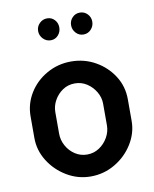

<svg xmlns="http://www.w3.org/2000/svg" viewBox="-79 -735 644 803"><g transform="rotate(-10 243.0 -333.5)"><path d="M242 8Q188 8 141 -20Q94 -48 65.5 -93.5Q37 -139 37 -191V-283Q37 -336 64.5 -381Q92 -426 139.5 -453Q187 -480 243 -480Q299 -480 346 -453.5Q393 -427 421.5 -382.5Q450 -338 450 -283V-191Q450 -140 421.5 -94Q393 -48 345.5 -20Q298 8 242 8ZM243 -85Q271 -85 294 -100Q317 -115 331 -139.5Q345 -164 345 -191V-283Q345 -309 331 -333Q317 -357 294 -372Q271 -387 243 -387Q214 -387 191.5 -372Q169 -357 155.5 -333Q142 -309 142 -283V-191Q142 -164 155.5 -139.5Q169 -115 192 -100Q215 -85 243 -85ZM315 -582Q296 -582 283 -596Q270 -610 270 -629Q270 -648 283 -661.5Q296 -675 315 -675Q334 -675 347 -661.5Q360 -648 360 -629Q360 -610 347 -596Q334 -582 315 -582ZM176 -582Q157 -582 143.5 -596Q130 -610 130 -629Q130 -648 143.5 -661.5Q157 -675 176 -675Q195 -675 207.5 -661.5Q220 -648 220 -629Q220 -610 207.5 -596Q195 -582 176 -582Z"/></g></svg>

Font: Dosis ExtraLight SemiBold
Style: Regular
Weight: 600
Version: Version 3.001; ttfautohint (v1.8.2)